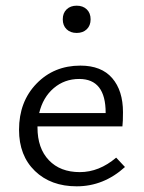

<svg xmlns="http://www.w3.org/2000/svg" viewBox="-20 -651 506 676"><path d="M285.5 -548Q272 -535 250 -535Q228 -535 214.5 -548Q201 -561 201 -583Q201 -605 214.5 -618Q228 -631 250 -631Q272 -631 285.5 -618Q299 -605 299 -583Q299 -561 285.5 -548ZM389 -96 420 -63Q345 5 250 5Q159 5 103 -49Q47 -103 47 -194Q47 -293 108.5 -356.5Q170 -420 263 -420Q337 -420 375 -376Q413 -332 413 -256Q413 -222 411 -206H112V-202Q112 -129 152 -87Q192 -45 261 -45Q329 -45 389 -96ZM259 -373Q207 -373 169 -340.5Q131 -308 118 -253H352V-254Q352 -373 259 -373Z"/></svg>

Font: EauTestInfant
Style: Regular
Weight: 400
Designer: Christian Thalmann (Catharsis Fonts)
Version: Version 0.001;PS 000.001;hotconv 1.0.88;makeotf.lib2.5.64775